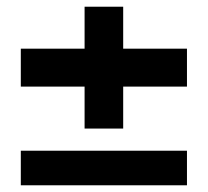

<svg xmlns="http://www.w3.org/2000/svg" viewBox="-20 -552 619 572"><path d="M42 0V-103H537V0ZM232 -169V-532H347V-169ZM42 -294V-407H537V-294Z"/></svg>

Font: DM Sans 17pt
Style: Bold
Weight: 700
Version: Version 4.004;gftools[0.9.30]